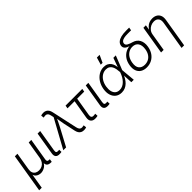

<svg xmlns="http://www.w3.org/2000/svg" viewBox="200 -2015 3478 3478"><g transform="rotate(-45 1938.5 -276.5)"><path d="M2.9 204.1 126.5 -542.5H192.4L136.2 -203.1Q127.9 -152.8 141.8 -119.1Q155.8 -85.4 185.8 -68.4Q215.8 -51.3 256.8 -51.3Q298.8 -51.3 333.7 -68.6Q368.7 -85.9 392.8 -119.9Q417 -153.8 425.3 -203.1L481.4 -542.5H546.9L476.1 -114.3Q471.2 -83 482.2 -70.3Q493.2 -57.6 524.4 -57.6H538.1L528.3 0H512.7Q453.1 0 427.7 -28.6Q402.3 -57.1 411.6 -113.8L421.9 -174.3H440.9Q432.1 -121.1 410.4 -85.7Q388.7 -50.3 360.1 -30Q331.5 -9.8 302 -1Q272.5 7.8 247.6 7.8Q222.7 7.8 195.6 -1Q168.5 -9.8 146.2 -30Q124 -50.3 113.8 -85.7Q103.5 -121.1 112.3 -174.3H131.3L68.8 204.1Z M737.3 2.4Q679.2 5.9 653.3 -22.2Q627.4 -50.3 637.2 -108.9L709 -542.5H774.9L705.6 -122.6Q698.7 -82.5 710 -68.4Q721.2 -54.2 753.4 -57.1Q763.2 -57.1 767.8 -57.6Q772.5 -58.1 777.8 -59.6L780.3 -2.9Q772.9 -1 761.5 0.7Q750 2.4 737.3 2.4Z M824.7 0 1125 -547.4 1114.7 -595.2Q1107.4 -631.8 1093 -651.1Q1078.6 -670.4 1056.9 -674.6Q1035.2 -678.7 1003.9 -671.4L991.7 -669.4L985.4 -726.6Q996.6 -731 1012.7 -733.9Q1028.8 -736.8 1047.4 -736.8Q1081.5 -736.8 1107.2 -724.1Q1132.8 -711.4 1150.4 -685.5Q1168 -659.7 1176.3 -619.1L1282.2 -132.8Q1290.5 -95.7 1304.9 -76.4Q1319.3 -57.1 1341.1 -52.7Q1362.8 -48.3 1392.6 -56.2L1404.8 -57.6L1411.1 -1Q1400.4 3.4 1384 6.3Q1367.7 9.3 1348.6 9.3Q1314.5 9.3 1288.8 -3.4Q1263.2 -16.1 1246.3 -42.2Q1229.5 -68.4 1221.2 -108.4L1171.9 -339.8Q1162.1 -386.2 1156 -431.2Q1149.9 -476.1 1142.6 -519.5H1165.5Q1144.5 -476.1 1123.8 -430.9Q1103 -385.7 1078.6 -339.8L897 0Z M1653.3 4.9Q1588.9 8.8 1557.9 -25.6Q1526.9 -60.1 1537.1 -123L1597.2 -482.9H1415.5L1425.3 -542.5H1853.5L1843.8 -482.9H1663.1L1604.5 -127.4Q1597.7 -88.4 1612.1 -69.6Q1626.5 -50.8 1664.1 -54.2Q1671.4 -54.2 1681.9 -55.9Q1692.4 -57.6 1701.2 -59.1L1704.1 -2.4Q1693.4 0.5 1680.2 2.4Q1667 4.4 1653.3 4.9Z M1971.2 2.4Q1913.1 5.9 1887.2 -22.2Q1861.3 -50.3 1871.1 -108.9L1942.9 -542.5H2008.8L1939.5 -122.6Q1932.6 -82.5 1943.8 -68.4Q1955.1 -54.2 1987.3 -57.1Q1997.1 -57.1 2001.7 -57.6Q2006.3 -58.1 2011.7 -59.6L2014.2 -2.9Q2006.8 -1 1995.4 0.7Q1983.9 2.4 1971.2 2.4Z M2315.9 11.7Q2245.1 11.7 2197.5 -24.4Q2149.9 -60.5 2130.1 -124Q2110.4 -187.5 2124 -269.5Q2138.2 -352.5 2178.5 -415.5Q2218.8 -478.5 2277.6 -514.2Q2336.4 -549.8 2406.2 -549.8Q2457 -549.8 2491.7 -532Q2526.4 -514.2 2547.6 -483.9Q2568.8 -453.6 2578.1 -416.3Q2587.4 -378.9 2587.9 -339.8H2610.8L2605.5 -272.9L2630.4 0H2567.9L2552.7 -282.2Q2550.8 -319.8 2543.7 -356.9Q2536.6 -394 2520.5 -424.1Q2504.4 -454.1 2476.1 -472.2Q2447.8 -490.2 2403.8 -490.2Q2351.6 -490.2 2307.1 -462.6Q2262.7 -435.1 2232.2 -385.3Q2201.7 -335.4 2190.4 -268.6Q2179.7 -202.1 2191.4 -152.6Q2203.1 -103 2235.8 -75.7Q2268.6 -48.3 2320.3 -48.3Q2362.3 -48.3 2397.7 -65.7Q2433.1 -83 2461.9 -112.8Q2490.7 -142.6 2512.5 -180.2Q2534.2 -217.8 2548.3 -258.8L2649.9 -542.5H2712.4L2605 -270L2588.9 -204.1H2568.8Q2553.2 -161.6 2529.8 -122.8Q2506.3 -84 2475.1 -53.7Q2443.8 -23.4 2404.3 -5.9Q2364.7 11.7 2315.9 11.7ZM2400.9 -616.2 2441.9 -756.8H2512.2L2447.3 -616.2Z M2958 10.3Q2888.2 10.3 2839.8 -19.5Q2791.5 -49.3 2771 -105.7Q2750.5 -162.1 2763.2 -239.7Q2776.4 -319.3 2815.4 -374.5Q2854.5 -429.7 2912.6 -458.7Q2970.7 -487.8 3040.5 -487.8L3055.7 -472.7Q3017.1 -481 2986.8 -491.9Q2956.5 -502.9 2936.3 -518.3Q2916 -533.7 2907.2 -554.4Q2898.4 -575.2 2903.3 -603.5Q2910.6 -643.6 2941.9 -671.1Q2973.1 -698.7 3029.1 -713.1Q3085 -727.5 3165 -727.5H3239.3L3229.5 -668H3142.1Q3084 -668 3046.9 -659.7Q3009.8 -651.4 2991.2 -635.5Q2972.7 -619.6 2968.8 -596.7Q2964.8 -575.2 2974.6 -559.3Q2984.4 -543.5 3004.2 -532Q3023.9 -520.5 3049.6 -511.5Q3075.2 -502.4 3103.5 -494.1Q3140.1 -483.4 3168.7 -461.4Q3197.3 -439.5 3214.8 -407.5Q3232.4 -375.5 3238.3 -333.7Q3244.1 -292 3235.8 -241.7Q3223.1 -163.1 3184.1 -106.4Q3145 -49.8 3086.9 -19.8Q3028.8 10.3 2958 10.3ZM2966.8 -49.3Q3018.6 -49.3 3060.8 -71.3Q3103 -93.3 3131.3 -136.5Q3159.7 -179.7 3169.4 -243.2Q3183.6 -335.4 3147.2 -388.4Q3110.8 -441.4 3034.2 -441.4Q2983.4 -441.4 2940.7 -417.7Q2897.9 -394 2869.4 -349.1Q2840.8 -304.2 2830.1 -240.7Q2814 -146 2852.1 -97.7Q2890.1 -49.3 2966.8 -49.3Z M3451.2 -337.4 3395.5 0H3329.6L3419.4 -542.5H3482.9L3462.4 -416H3451.2Q3474.6 -463.4 3505.4 -492.9Q3536.1 -522.5 3572.8 -536.1Q3609.4 -549.8 3650.4 -549.8Q3705.6 -549.8 3744.9 -526.9Q3784.2 -503.9 3801.8 -459.5Q3819.3 -415 3808.1 -350.1L3716.3 204.1H3650.4L3741.7 -345.2Q3752.9 -413.1 3724.1 -451.4Q3695.3 -489.7 3632.8 -489.7Q3590.3 -489.7 3551.8 -471.4Q3513.2 -453.1 3486.1 -419.2Q3459 -385.3 3451.2 -337.4Z"/></g></svg>

Font: Inter 16pt Light
Style: Italic
Weight: 300
Italic angle: -9.3988°
Version: Version 4.001;git-66647c0bb